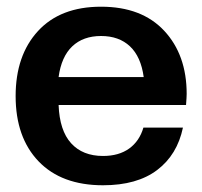

<svg xmlns="http://www.w3.org/2000/svg" viewBox="-20 -546 607 576"><path d="M289.1 9.8Q164.6 9.8 95.7 -62Q26.9 -133.8 26.9 -257.8Q26.9 -379.9 94 -452.9Q161.1 -525.9 283.2 -525.9Q405.3 -525.9 472.7 -453.6Q540 -381.3 540 -264.2Q540 -255.4 538.1 -231H155.8Q158.7 -154.3 193.4 -116.2Q228 -78.1 289.1 -78.1Q336.4 -78.1 367.4 -100.3Q398.4 -122.6 410.2 -163.1H528.8Q511.7 -81.5 451.4 -35.9Q391.1 9.8 289.1 9.8ZM155.8 -314.9H411.1Q402.8 -376 369.9 -407Q336.9 -438 283.2 -438Q229.5 -438 196.8 -407Q164.1 -376 155.8 -314.9Z"/></svg>

Font: Creato Display
Style: Bold
Weight: 700
Version: Version 1.000